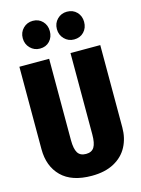

<svg xmlns="http://www.w3.org/2000/svg" viewBox="-138 -1008 812 1103"><g transform="rotate(-15 268.0 -456.0)"><path d="M508 -205Q508 -142 481.5 -91.5Q455 -41 401 -11.5Q347 18 268 18Q149 18 88 -42.5Q27 -103 27 -205V-695H204V-211Q204 -160 218.5 -136Q233 -112 268 -112Q302 -112 316.5 -135.5Q331 -159 331 -211V-695H508ZM249 -848Q249 -812 227 -788.5Q205 -765 169 -765Q135 -765 111.5 -789Q88 -813 88 -848Q88 -883 111.5 -906.5Q135 -930 169 -930Q204 -930 226.5 -906.5Q249 -883 249 -848ZM453 -848Q453 -812 430.5 -788.5Q408 -765 372 -765Q338 -765 314.5 -789Q291 -813 291 -848Q291 -883 314.5 -906.5Q338 -930 372 -930Q408 -930 430.5 -906.5Q453 -883 453 -848Z"/></g></svg>

Font: Fira Sans Extra Condensed ExtraBold
Style: Regular
Weight: 800
Width: 1
Designer: Carrois Corporate & Edenspiekermann AG
Foundry: Carrois Corporate GbR & Edenspiekermann AG
Version: Version 4.203